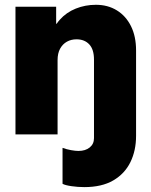

<svg xmlns="http://www.w3.org/2000/svg" viewBox="-20 -555 622 793"><path d="M328.1 217.8Q301.3 217.8 274.9 213.9Q248.5 210 238.3 204.1V55.7Q255.4 62 273.7 65.2Q292 68.4 303.7 68.4Q333 68.4 350.6 54Q368.2 39.6 368.2 15.6V-59.6L542 -82V5.9Q542 66.9 518.6 114.7Q495.1 162.6 447.8 190.2Q400.4 217.8 328.1 217.8ZM43.9 0V-527.3H211.9V-457H236.3L190.4 -397.5Q199.2 -442.4 226.6 -473.1Q253.9 -503.9 293 -519.5Q332 -535.2 376 -535.2Q425.3 -535.2 462.6 -512.2Q500 -489.3 521 -447Q542 -404.8 542 -346.7V0H368.2V-308.6Q368.2 -351.1 348.6 -371.8Q329.1 -392.6 295.9 -392.6Q273.9 -392.6 256.3 -382.8Q238.8 -373 228.3 -354Q217.8 -335 217.8 -306.6V0Z"/></svg>

Font: Reddit Sans Black
Style: Regular
Weight: 900
Version: Version 1.014